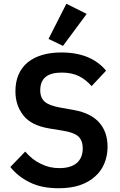

<svg xmlns="http://www.w3.org/2000/svg" viewBox="-20 -989 640 1021"><path d="M292 12C334 12 371 7 404 -4C436 -15 463 -30 485 -50C507 -69 524 -93 535 -120C546 -147 552 -176 552 -209C552 -209 552 -209 552 -209C552 -261 537 -304 508 -337C479 -370 434 -393 373 -404C373 -404 300 -417 300 -417C300 -417 300 -417 300 -417C261 -424 234 -434 218 -448C202 -462 194 -482 194 -509C194 -509 194 -509 194 -509C194 -572 232 -603 308 -603C308 -603 308 -603 308 -603C343 -603 374 -597 400 -584C426 -571 448 -553 467 -531C467 -531 544 -613 544 -613C544 -613 544 -613 544 -613C520 -643 488 -667 449 -684C409 -701 362 -710 307 -710C307 -710 307 -710 307 -710C230 -710 170 -692 127 -657C84 -621 62 -570 62 -503C62 -503 62 -503 62 -503C62 -454 76 -412 103 -377C130 -341 176 -317 241 -306C241 -306 315 -294 315 -294C315 -294 315 -294 315 -294C353 -288 380 -278 396 -264C412 -249 420 -228 420 -200C420 -200 420 -200 420 -200C420 -166 409 -140 388 -122C367 -104 336 -95 296 -95C296 -95 296 -95 296 -95C261 -95 229 -102 199 -117C168 -131 140 -153 114 -183C114 -183 35 -101 35 -101C35 -101 35 -101 35 -101C62 -67 96 -40 139 -19C181 2 232 12 292 12C292 12 292 12 292 12ZM441 -915C441 -915 333 -969 333 -969C333 -969 238 -782 238 -782C238 -782 315 -745 315 -745C315 -745 441 -915 441 -915Z"/></svg>

Font: IBM Plex Mono Mod
Style: SemiBold
Weight: 500
Designer: Mike Abbink, Paul van der Laan, Pieter van Rosmalen
Foundry: Bold Monday
Version: ""